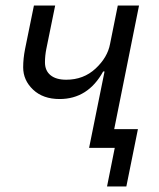

<svg xmlns="http://www.w3.org/2000/svg" viewBox="-20 -536 577 696"><path d="M368 140 396 0H303L359 -277H354Q299 -177 196 -177Q136 -177 100 -211Q64 -245 64 -292Q64 -324 71 -359L103 -516H180L148 -359Q143 -334 143 -310Q143 -280 163 -263.5Q183 -247 220 -247Q283 -247 326.5 -287.5Q370 -328 379 -377L407 -516H484L394 -68H480L438 140Z"/></svg>

Font: Aneliza
Style: Italic
Weight: 400
Italic angle: -11.31°
Designer: Mike Abbink, Paul van der Laan, Pieter van Rosmalen
Foundry: Bold Monday
Version: Version 3.0